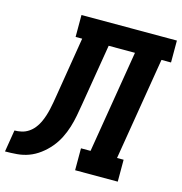

<svg xmlns="http://www.w3.org/2000/svg" viewBox="-164 -833 883 931"><g transform="rotate(15 277.0 -367.5)"><path d="M-56 0 -38 -110Q-21 -110 -3 -114Q15 -118 31 -128.5Q47 -139 59 -154Q71 -169 79 -186Q87 -203 92.5 -220Q98 -237 102 -254.5Q106 -272 109 -289.5Q112 -307 115 -325L164 -625H131V-735H610V-625H562L477 -110H510V0H296V-110H344L429 -625H297L246 -317Q241 -287 235.5 -257.5Q230 -228 221 -199Q212 -170 198 -142Q184 -114 163.5 -89.5Q143 -65 117 -45.5Q91 -26 62.5 -15.5Q34 -5 3.5 -2.5Q-27 0 -56 0Z"/></g></svg>

Font: Iosevka Etoile Extrabold
Style: Italic
Weight: 800
Italic angle: -9°
Designer: Belleve Invis
Foundry: Belleve Invis
Version: Version 22.1.2; ttfautohint (v1.8.4)